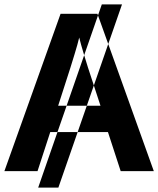

<svg xmlns="http://www.w3.org/2000/svg" viewBox="-20 -780 722 875"><path d="M536 -760 246 75H154L444 -760ZM438 -298H245L301 -472Q306 -488 320 -533.5Q334 -579 341 -609Q348 -580 361 -537Q374 -494 381 -472ZM530 0H681L424 -717H256L0 0H151L209 -178H472Z"/></svg>

Font: Noto Sans UI
Style: Bold
Weight: 700
Designer: Monotype Design Team
Foundry: Monotype Imaging Inc.
Version: Version 1.901